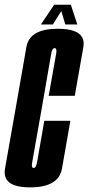

<svg xmlns="http://www.w3.org/2000/svg" viewBox="-48 -804 381 828"><path d="M81.5 4Q0.5 4 -20.5 -31.5Q-31 -49.5 -26.5 -76.5Q-12 -157.5 20 -339.5Q52 -522 65.8 -601Q79.5 -680 201 -680Q285.5 -680 306 -643.5Q316 -626.5 311.5 -601Q297.5 -522 274.5 -391H162Q189.5 -547 194 -571.5Q197.5 -591.5 191.5 -595.5Q190 -596.5 188 -596.5Q177 -596.5 172.8 -571.8Q168.5 -547 132.5 -339.5Q95.5 -130.5 91 -105Q87 -84 93.5 -80.5Q95 -79.5 97 -79.5Q107.5 -79.5 112 -105.2Q116.5 -131 143 -283H255.5Q233.5 -157.5 219.2 -76.8Q205 4 81.5 4ZM128.5 -698.5 185.5 -783.5H257.5L285.5 -698.5H233.5L216.5 -756.5L180 -698.5Z"/></svg>

Font: Anybody UltraCondensed SemiBold
Style: Italic
Weight: 600
Width: 1
Italic angle: -10°
Designer: Tyler Finck
Foundry: Etcetera Type Company
Version: Version 1.010; ttfautohint (v1.8.3) -l 8 -r 50 -G 200 -x 14 